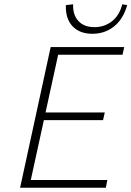

<svg xmlns="http://www.w3.org/2000/svg" viewBox="-20 -878 615 898"><path d="M475 0H74L217 -658H561L553 -622H252L124 -36H482ZM158 -316 166 -352H470L462 -316ZM412 -720Q353 -720 319.5 -755Q286 -790 288 -854L322 -858Q320 -809 346.5 -780Q373 -751 422 -751Q468 -751 503 -778Q538 -805 552 -858L575 -854Q556 -788 513 -754Q470 -720 412 -720Z"/></svg>

Font: Ysabeau Office ExtraLight
Style: Italic
Weight: 250
Italic angle: -12°
Designer: Christian Thalmann (Catharsis Fonts)
Version: Version 2.001;gftools[0.9.30]; featfreeze: tnum,lnum,ss02